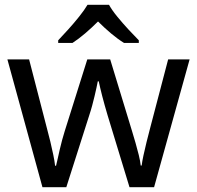

<svg xmlns="http://www.w3.org/2000/svg" viewBox="-20 -786 826 805"><path d="M431 -303Q425 -324 419 -344.5Q413 -365 408.5 -383.5Q404 -402 400 -418Q396 -434 394 -445H390Q388 -434 384.5 -418Q381 -402 376.5 -383Q372 -364 366.5 -343.5Q361 -323 354 -302L258 -1H158L11 -537H102L176 -251Q184 -222 191 -192.5Q198 -163 203.5 -136.5Q209 -110 211 -91H215Q218 -103 222 -121Q226 -139 230.5 -159Q235 -179 240.5 -199Q246 -219 251 -235L346 -537H442L534 -235Q541 -212 548.5 -186Q556 -160 562 -135.5Q568 -111 570 -92H574Q576 -109 581.5 -134.5Q587 -160 594.5 -190.5Q602 -221 610 -251L685 -537H775L626 -1H523ZM437 -766Q449 -744 471.5 -716.5Q494 -689 518.5 -662.5Q543 -636 562 -617V-606H500Q474 -622 446 -645.5Q418 -669 391 -696Q364 -669 337 -646Q310 -623 284 -606H224V-617Q243 -637 266.5 -663Q290 -689 312 -716.5Q334 -744 347 -766Z"/></svg>

Font: Noto Sans Adlam Unjoined
Style: Regular
Weight: 400
Designer: Mark Jamra, Neil Patel
Foundry: JamraPatel LLC
Version: Version 3.001